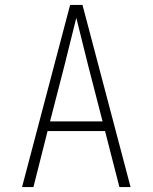

<svg xmlns="http://www.w3.org/2000/svg" viewBox="-20 -755 616 775"><path d="M69 0H115L172 -226H404L462 0H507L313 -735H263ZM182 -265 240 -490Q252 -538 264 -586.5Q276 -635 288 -683Q300 -635 312 -586.5Q324 -538 336 -490L394 -265Z"/></svg>

Font: Iosevka Sparkle Extralight
Style: Regular
Weight: 200
Designer: Belleve Invis
Foundry: Belleve Invis
Version: Version 4.5.0; ttfautohint (v1.8.3)